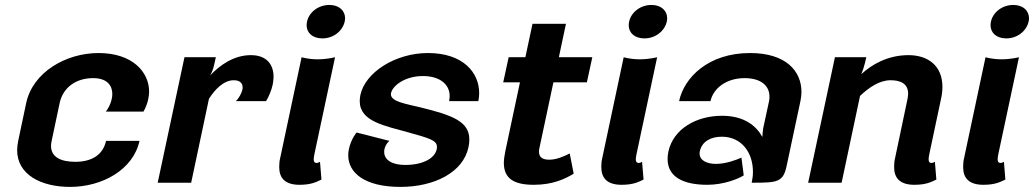

<svg xmlns="http://www.w3.org/2000/svg" viewBox="-20 -728 4120 765"><path d="M372.5 -516.7C242.5 -516.7 110 -440 84.2 -316.7L52.5 -166.7C50 -153.3 48.3 -141.7 48.3 -130C48.3 -31.7 144.2 16.7 259.2 16.7C387.5 16.7 510.8 -51.7 535.8 -166.7H402.5C390 -109.2 343.3 -83.3 280 -83.3C224.2 -83.3 183.3 -100.8 183.3 -146.7C183.3 -152.5 184.2 -159.2 185.8 -166.7L217.5 -316.7C230.8 -380 283.3 -416.7 350.8 -416.7C410 -416.7 427.5 -384.2 427.5 -353.3C427.5 -346.7 426.7 -340 425 -333.3C420 -310 409.2 -293.3 401.7 -283.3H551.7C559.2 -296.7 566.7 -313.3 570.8 -333.3C572.5 -343.3 574.2 -353.3 574.2 -362.5C574.2 -440.8 508.3 -516.7 372.5 -516.7Z M979.2 -508.3C911.7 -508.3 855.8 -468.3 817.5 -427.5C824.2 -439.2 829.2 -452.5 832.5 -466.7L840 -500H715L608.3 0H741.7L812.5 -334.2C836.7 -372.5 871.7 -408.3 911.7 -408.3C937.5 -408.3 946.7 -395 946.7 -379.2C946.7 -376.7 946.7 -373.3 945.8 -370.8C943.3 -359.2 932.5 -335.8 919.2 -325H1040C1050 -340.8 1061.7 -367.5 1066.7 -391.7C1068.3 -401.7 1070 -411.7 1070 -421.7C1070 -467.5 1045.8 -508.3 979.2 -508.3Z M1233.3 -116.7 1315 -500C1315 -500 1284.2 -491.7 1245.8 -491.7C1207.5 -491.7 1181.7 -500 1181.7 -500L1096.7 -100C1093.3 -86.7 1092.5 -74.2 1092.5 -62.5C1092.5 -19.2 1115 8.3 1173.3 8.3C1220.8 8.3 1240.8 -3.3 1260.8 -12.5L1255 -83.3C1255 -83.3 1245 -76.7 1237.5 -79.2C1232.5 -80.8 1230 -85 1230 -93.3C1230 -98.3 1230.8 -105.8 1233.3 -116.7ZM1353.3 -641.7C1354.2 -645.8 1355 -650.8 1355 -655C1355 -685 1331.7 -708.3 1292.5 -708.3C1247.5 -708.3 1210.8 -678.3 1203.3 -641.7C1202.5 -636.7 1201.7 -632.5 1201.7 -627.5C1201.7 -597.5 1225 -575 1264.2 -575C1309.2 -575 1345 -605 1353.3 -641.7Z M1685 -516.7C1555.8 -516.7 1435 -440 1415.8 -349.2C1414.2 -340 1413.3 -332.5 1413.3 -325C1413.3 -243.3 1514.2 -226.7 1609.2 -200C1692.5 -176.7 1720.8 -168.3 1720.8 -143.3C1720.8 -140 1720.8 -136.7 1720 -133.3C1712.5 -97.5 1665.8 -70.8 1594.2 -70.8C1543.3 -70.8 1510.8 -90 1510.8 -122.5C1510.8 -125.8 1510.8 -129.2 1511.7 -133.3C1516.7 -155.8 1531.7 -166.7 1531.7 -166.7L1400.8 -200C1400.8 -200 1379.2 -175.8 1370 -133.3C1368.3 -125 1367.5 -116.7 1367.5 -109.2C1367.5 -40.8 1430.8 16.7 1575.8 16.7C1707.5 16.7 1825 -39.2 1846.7 -141.7C1849.2 -152.5 1850 -163.3 1850 -172.5C1850 -244.2 1781.7 -269.2 1655.8 -300C1598.3 -314.2 1537.5 -322.5 1537.5 -352.5C1537.5 -355 1538.3 -356.7 1538.3 -358.3C1545 -386.7 1593.3 -425 1665 -425C1730.8 -425 1771.7 -393.3 1771.7 -345C1771.7 -338.3 1770.8 -331.7 1769.2 -325H1885.8C1888.3 -335.8 1889.2 -346.7 1889.2 -357.5C1889.2 -437.5 1826.7 -516.7 1685 -516.7Z M1993.3 -125C1990 -107.5 1987.5 -92.5 1987.5 -79.2C1987.5 -16.7 2027.5 8.3 2106.7 8.3C2184.2 8.3 2231.7 -15.8 2265.8 -35.8L2250 -116.7C2230 -105.8 2196.7 -91.7 2169.2 -91.7C2141.7 -91.7 2127.5 -100.8 2127.5 -124.2C2127.5 -129.2 2128.3 -135 2130 -141.7L2185 -400H2318.3L2340 -500H2206.7L2235 -633.3H2101.7L2073.3 -500H2006.7L1985 -400H2051.7Z M2516.7 -116.7 2598.3 -500C2598.3 -500 2567.5 -491.7 2529.2 -491.7C2490.8 -491.7 2465 -500 2465 -500L2380 -100C2376.7 -86.7 2375.8 -74.2 2375.8 -62.5C2375.8 -19.2 2398.3 8.3 2456.7 8.3C2504.2 8.3 2524.2 -3.3 2544.2 -12.5L2538.3 -83.3C2538.3 -83.3 2528.3 -76.7 2520.8 -79.2C2515.8 -80.8 2513.3 -85 2513.3 -93.3C2513.3 -98.3 2514.2 -105.8 2516.7 -116.7ZM2636.7 -641.7C2637.5 -645.8 2638.3 -650.8 2638.3 -655C2638.3 -685 2615 -708.3 2575.8 -708.3C2530.8 -708.3 2494.2 -678.3 2486.7 -641.7C2485.8 -636.7 2485 -632.5 2485 -627.5C2485 -597.5 2508.3 -575 2547.5 -575C2592.5 -575 2628.3 -605 2636.7 -641.7Z M3017.5 -182.5C2992.5 -227.5 2944.2 -266.7 2856.7 -266.7C2755 -266.7 2663.3 -215 2643.3 -125C2640.8 -114.2 2640 -103.3 2640 -94.2C2640 -22.5 2703.3 8.3 2798.3 8.3C2864.2 8.3 2922.5 -15.8 2943.3 -29.2L2934.2 -100C2914.2 -90.8 2871.7 -75 2832.5 -75C2797.5 -75 2767.5 -88.3 2767.5 -115.8C2767.5 -118.3 2767.5 -121.7 2768.3 -125C2776.7 -164.2 2811.7 -183.3 2855.8 -183.3C2935 -183.3 2980 -120 2980 -43.3C2980 -29.2 2978.3 -15 2975 0H2983.3C3076.7 0 3100.8 -2.5 3114.2 -66.7L3169.2 -325C3171.7 -337.5 3173.3 -349.2 3173.3 -361.7C3173.3 -444.2 3112.5 -516.7 2968.3 -516.7C2803.3 -516.7 2705.8 -420 2685.8 -325H2810.8C2821.7 -375 2872.5 -416.7 2946.7 -416.7C3011.7 -416.7 3045.8 -386.7 3045.8 -343.3C3045.8 -337.5 3045.8 -331.7 3044.2 -325L3020.8 -216.7C3019.2 -206.7 3018.3 -194.2 3017.5 -182.5Z M3333.3 0 3406.7 -345.8C3441.7 -379.2 3484.2 -408.3 3528.3 -408.3C3565 -408.3 3598.3 -396.7 3598.3 -355C3598.3 -348.3 3597.5 -341.7 3595.8 -333.3L3546.7 -100C3543.3 -86.7 3542.5 -74.2 3542.5 -62.5C3542.5 -19.2 3565 8.3 3623.3 8.3C3670.8 8.3 3690.8 -3.3 3710.8 -12.5L3705 -83.3C3705 -83.3 3695 -76.7 3687.5 -79.2C3682.5 -80.8 3680 -85 3680 -93.3C3680 -98.3 3680.8 -105.8 3683.3 -116.7L3729.2 -333.3C3733.3 -350.8 3735 -367.5 3735 -381.7C3735 -468.3 3675 -508.3 3600 -508.3C3515.8 -508.3 3452.5 -470 3411.7 -432.5C3416.7 -444.2 3421.7 -458.3 3425.8 -475L3431.7 -500H3306.7L3200 0Z M3958.3 -116.7 4040 -500C4040 -500 4009.2 -491.7 3970.8 -491.7C3932.5 -491.7 3906.7 -500 3906.7 -500L3821.7 -100C3818.3 -86.7 3817.5 -74.2 3817.5 -62.5C3817.5 -19.2 3840 8.3 3898.3 8.3C3945.8 8.3 3965.8 -3.3 3985.8 -12.5L3980 -83.3C3980 -83.3 3970 -76.7 3962.5 -79.2C3957.5 -80.8 3955 -85 3955 -93.3C3955 -98.3 3955.8 -105.8 3958.3 -116.7ZM4078.3 -641.7C4079.2 -645.8 4080 -650.8 4080 -655C4080 -685 4056.7 -708.3 4017.5 -708.3C3972.5 -708.3 3935.8 -678.3 3928.3 -641.7C3927.5 -636.7 3926.7 -632.5 3926.7 -627.5C3926.7 -597.5 3950 -575 3989.2 -575C4034.2 -575 4070 -605 4078.3 -641.7Z"/></svg>

Font: BoonHome
Style: Bold Oblique
Weight: 700
Italic angle: -12°
Designer: Sungsit Sawaiwan
Foundry: Sungsit Sawaiwan
Version: Version 0.2